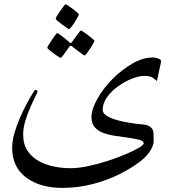

<svg xmlns="http://www.w3.org/2000/svg" viewBox="-20 -722 840 910"><path d="M743.7 -430.7 723.6 -337.9Q711.9 -349.1 700 -355.7Q688 -362.3 664.1 -362.3Q638.7 -362.3 605.2 -349.1Q571.8 -335.9 540 -313.2Q508.3 -290.5 487.5 -261.7Q466.8 -232.9 466.8 -201.7Q466.8 -186.5 482.4 -175.5Q498 -164.6 520.3 -157.2Q542.5 -149.9 563.7 -145.8Q585 -141.6 596.2 -139.6Q632.8 -133.8 659.4 -131.8Q686 -129.9 698.7 -114.7Q706.1 -106.9 707.3 -91.6Q708.5 -76.2 708.5 -55.2Q708.5 -32.7 692.1 -7.3Q675.8 18.1 649.9 39.1Q606 73.7 546.6 103.3Q487.3 132.8 418.5 150.6Q349.6 168.5 275.4 168.5Q168.9 168.5 103.3 118.9Q37.6 69.3 37.6 -22Q37.6 -53.2 48.1 -90.1Q58.6 -127 74.5 -163.3Q90.3 -199.7 106.4 -229.7Q122.6 -259.8 133.8 -277.8Q145 -295.9 146.5 -295.9Q157.7 -295.9 157.7 -287.6Q157.7 -284.2 147.5 -263.9Q137.2 -243.7 123.8 -213.4Q110.4 -183.1 100.1 -149.2Q89.8 -115.2 89.8 -84.5Q89.8 -38.1 110.4 -7.3Q130.9 23.4 164.1 41.5Q197.3 59.6 236.3 67.4Q275.4 75.2 313 75.2Q351.6 75.2 397.9 65.4Q444.3 55.7 490.7 40.5Q537.1 25.4 575.7 9Q614.3 -7.3 637.7 -21.2Q661.1 -35.2 661.1 -42Q661.1 -50.3 651.6 -55.2Q642.1 -60.1 613 -65.2Q584 -70.3 525.9 -78.1Q501.5 -81.5 475.3 -89.8Q449.2 -98.1 431.4 -116.5Q413.6 -134.8 413.6 -167Q413.6 -204.6 442.1 -254.6Q470.7 -304.7 512.7 -347.2Q556.6 -391.1 606.9 -420.4Q657.2 -449.7 706.1 -449.7Q713.4 -449.7 728.5 -445.1Q743.7 -440.4 743.7 -430.7ZM354 -654.3Q354 -651.4 347.9 -640.4Q341.8 -629.4 333.5 -616.2Q325.2 -603 317.6 -593.5Q310.1 -584 307.1 -584Q305.7 -584 295.9 -590.6Q286.1 -597.2 273.9 -606.2Q261.7 -615.2 252.7 -623Q243.7 -630.9 243.7 -633.3Q243.7 -636.2 250.2 -647Q256.8 -657.7 265.6 -670.4Q274.4 -683.1 281.7 -692.4Q289.1 -701.7 290.5 -701.7Q293.5 -701.7 303.7 -695.1Q314 -688.5 325.4 -679.4Q336.9 -670.4 345.5 -663.1Q354 -655.8 354 -654.3ZM427.7 -528.8Q427.7 -526.4 421.6 -515.4Q415.5 -504.4 407 -491.2Q398.4 -478 391.1 -468.5Q383.8 -459 380.9 -459Q379.4 -459 370.4 -465.3Q361.3 -471.7 349.9 -480.2Q338.4 -488.8 329.8 -495.6Q321.3 -502.4 320.3 -502.9Q317.4 -505.4 314.9 -505.4Q312.5 -505.4 310.1 -502.9Q309.1 -502 299.8 -488.3Q290.5 -474.6 280.5 -461.2Q270.5 -447.8 267.6 -447.8Q265.6 -447.8 255.6 -454.1Q245.6 -460.4 233.6 -469.2Q221.7 -478 212.9 -485.6Q204.1 -493.2 204.1 -495.6Q204.1 -498.5 210.7 -509.3Q217.3 -520 225.8 -533Q234.4 -545.9 241.7 -555.4Q249 -564.9 250.5 -564.9Q254.9 -564.9 268.6 -554.7Q282.2 -544.4 294.9 -533.9Q307.6 -523.4 308.6 -522Q313 -517.6 314.9 -517.6Q317.9 -517.6 321.3 -522.9Q322.3 -524.4 331.8 -537.8Q341.3 -551.3 351.3 -564.5Q361.3 -577.6 363.3 -577.6Q365.7 -577.6 375.7 -570.8Q385.7 -564 397.9 -554.9Q410.2 -545.9 418.9 -538.1Q427.7 -530.3 427.7 -528.8Z"/></svg>

Font: Scheherazade New
Style: Regular
Weight: 400
Designer: SIL International
Foundry: SIL International
Version: Version 4.000